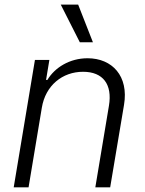

<svg xmlns="http://www.w3.org/2000/svg" viewBox="-20 -802 621 822"><path d="M321.7 -621.1H377.8L314.6 -782.3H240.1ZM38.7 0H102.3L159.1 -340.9C174.7 -436.1 247.2 -494.7 335.6 -494.7C421.5 -494.7 461.6 -440.3 446.4 -349.4L388.1 0H451.7L511 -353.3C531.6 -476.2 460.6 -552.6 354.8 -552.6C278.4 -552.6 214.5 -512.8 182.9 -459.9H177.2L191.4 -545.5H129.6Z"/></svg>

Font: TID UI Light
Style: Italic
Weight: 300
Italic angle: -9.39999°
Designer: The TID Project Authors
Foundry: Bakken & Bæck
Version: Version 1.001;hotconv 1.0.109;makeotfexe 2.5.65596